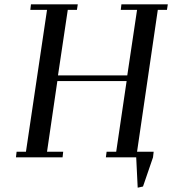

<svg xmlns="http://www.w3.org/2000/svg" viewBox="-20 -722 790 881"><path d="M53.2 0 56.2 -25.9H99.1L195.8 -676.8H119.1L122.1 -702.1H336.9L333 -676.8H291L246.1 -376H564L608.9 -676.8H534.2L537.1 -702.1H750L746.1 -676.8H704.1L608.9 -25.9H685.1L682.1 0L636.2 133.8L611.8 139.2L605 0H465.8L469.2 -25.9H513.2L561 -350.1H243.2L195.8 -25.9H270L267.1 0Z"/></svg>

Font: Dehuti Alt
Style: Bold-Italic
Weight: 700
Version: Version 1.2